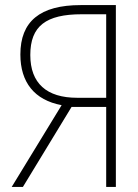

<svg xmlns="http://www.w3.org/2000/svg" viewBox="-20 -734 540 754"><path d="M26 0H70L261 -314H397V0H435V-714H297C137 -714 60 -650 60 -520C60 -411 115 -341 222 -321ZM283 -350C163 -350 99 -407 99 -518C99 -632 161 -678 301 -678H397V-350Z"/></svg>

Font: Noto Sans Mono ExtraCondensed ExtraLight
Style: Regular
Weight: 200
Width: 2
Designer: Monotype Design Team
Foundry: Monotype Imaging Inc.
Version: Version 2.014